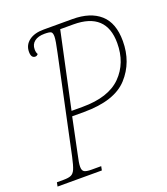

<svg xmlns="http://www.w3.org/2000/svg" viewBox="-144 -807 785 900"><g transform="rotate(-20 248.5 -357.0)"><path d="M-8 -20H25Q51 -20 63.5 -26Q76 -32 83.5 -49.5Q91 -67 100 -108L202 -588Q215 -647 215 -666Q215 -684 208 -689Q201 -694 175 -694Q143 -694 125 -680Q107 -666 107 -641Q107 -625 113 -616Q107 -608 99 -608Q78 -608 78 -639Q78 -673 105 -693.5Q132 -714 178 -714H322Q411 -714 460 -670.5Q509 -627 509 -537Q509 -431 443 -358.5Q377 -286 224 -286H165L128 -108Q119 -69 119 -51Q119 -32 129 -26Q139 -20 165 -20H213L209 0H-12ZM226 -311Q356 -311 418.5 -374Q481 -437 481 -537Q481 -689 318 -689H252L171 -311Z"/></g></svg>

Font: Noto Serif NarrowThin
Style: Italic
Weight: 250
Width: 4
Italic angle: -12°
Designer: Monotype Design Team
Foundry: Monotype Imaging Inc.
Version: Version 1.001